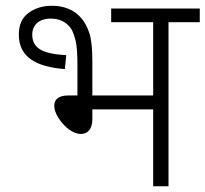

<svg xmlns="http://www.w3.org/2000/svg" viewBox="-20 -652 719 672"><path d="M162.1 -631.8C129.9 -631.8 102.5 -623.5 80.1 -606.9C57.1 -590.3 45.9 -564.9 45.9 -530.8C45.9 -452.6 105.5 -418 207 -410.2L211.9 -459C166 -461.4 134.8 -468.8 118.2 -480.5C101.1 -492.2 92.8 -508.8 92.8 -530.8C92.8 -563.5 115.7 -586.9 157.2 -586.9C186.5 -586.9 210.4 -576.7 228 -553.2C235.4 -541 240.7 -525.9 245.1 -507.8C249 -489.3 251 -462.9 251 -428.2V-317.9H219.2C182.6 -317.9 169.9 -301.8 169.9 -282.2C169.9 -269 174.8 -254.4 184.6 -239.3C204.1 -208 235.4 -183.1 263.2 -183.1C285.2 -183.1 303.2 -197.8 303.2 -234.9V-269H516.1V0H569.8V-574.2H679.2V-622.1H369.1V-574.2H516.1V-317.9H303.2V-439C303.2 -481.4 299.8 -513.7 293 -535.6C285.6 -557.1 276.4 -574.7 265.1 -587.9C239.7 -618.7 201.7 -631.8 162.1 -631.8Z"/></svg>

Font: Noto Reveo Sans
Style: Regular
Weight: 300
Designer: Monotype Design Team
Foundry: Monotype Imaging Inc.
Version: Version 2.007